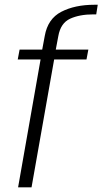

<svg xmlns="http://www.w3.org/2000/svg" viewBox="-20 -808 442 828"><path d="M58 0H116L213.5 -551.5H353L361 -594H220.5L231.5 -652.5Q241.5 -708.5 282.2 -727.2Q323 -746 382.5 -746H395L401.5 -787.5H387.5Q303 -787.5 244.5 -757.2Q186 -727 173 -653L162 -594H64.5L56.5 -551.5H155Z"/></svg>

Font: Anybody SemiCondensed Light
Style: Italic
Weight: 300
Width: 4
Italic angle: -10°
Version: Version 1.113;gftools[0.9.25]